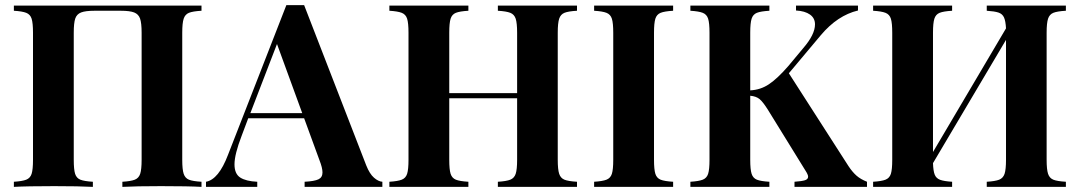

<svg xmlns="http://www.w3.org/2000/svg" viewBox="-20 -730 4216 750"><path d="M767.1 -688Q732.9 -686 718 -679.9Q703.1 -673.8 697.5 -657Q691.9 -640.1 691.9 -602.1V-106Q691.9 -67.9 697.5 -51Q703.1 -34.2 718 -28.1Q732.9 -22 767.1 -20V0Q715.8 -2.9 608.9 -2.9Q511.2 -2.9 458 0V-20Q491.2 -22 506.6 -28.1Q522 -34.2 527.6 -51Q533.2 -67.9 533.2 -106V-602.1Q533.2 -640.1 527.1 -657.5Q521 -674.8 503.9 -681.4Q486.8 -688 452.1 -688H349.1Q314 -688 296.9 -681.4Q279.8 -674.8 273.9 -657.5Q268.1 -640.1 268.1 -602.1V-106Q268.1 -67.9 273.4 -51Q278.8 -34.2 293.9 -28.1Q309.1 -22 342.8 -20V0Q289.1 -2.9 191.9 -2.9Q85 -2.9 34.2 0V-20Q66.9 -22 82.5 -28.1Q98.1 -34.2 103.5 -51Q108.9 -67.9 108.9 -106V-602.1Q108.9 -640.1 103.5 -657Q98.1 -673.8 82.5 -679.9Q66.9 -686 34.2 -688V-708H767.1Z M1473.6 -20V0H1169.9V-20Q1208 -22 1223.9 -29.5Q1239.7 -37.1 1239.7 -56.2Q1239.7 -74.2 1228 -104L1168 -268.1H949.7L923.8 -199.2Q896 -127 896 -87.9Q896 -50.8 918.5 -36.4Q940.9 -22 984.9 -20V0H784.7V-20Q834 -28.8 870.6 -125L1098.6 -710H1168L1410.6 -84Q1423.8 -50.8 1440.9 -35.9Q1458 -21 1473.6 -20ZM1160.6 -288.1 1062 -558.1 958 -288.1Z M2158.7 -602.1V-106Q2158.7 -67.9 2164.3 -51Q2169.9 -34.2 2184.8 -28.1Q2199.7 -22 2233.9 -20V0H1924.8V-20Q1958 -22 1973.4 -28.1Q1988.8 -34.2 1994.4 -51Q2000 -67.9 2000 -106V-346.2H1734.9V-106Q1734.9 -67.9 1740.2 -51Q1745.6 -34.2 1760.7 -28.1Q1775.9 -22 1809.6 -20V0H1501V-20Q1533.7 -22 1549.3 -28.1Q1564.9 -34.2 1570.3 -51Q1575.7 -67.9 1575.7 -106V-602.1Q1575.7 -640.1 1570.3 -657Q1564.9 -673.8 1549.3 -679.9Q1533.7 -686 1501 -688V-708H1809.6V-688Q1775.9 -686 1760.7 -679.9Q1745.6 -673.8 1740.2 -657Q1734.9 -640.1 1734.9 -602.1V-366.2H2000V-602.1Q2000 -640.1 1994.4 -657Q1988.8 -673.8 1973.4 -679.9Q1958 -686 1924.8 -688V-708H2233.9V-688Q2199.7 -686 2184.8 -679.9Q2169.9 -673.8 2164.3 -657Q2158.7 -640.1 2158.7 -602.1Z M2609.4 -688Q2575.7 -686 2560.5 -679.9Q2545.4 -673.8 2540 -657Q2534.7 -640.1 2534.7 -602.1V-106Q2534.7 -67.9 2540 -51Q2545.4 -34.2 2560.5 -28.1Q2575.7 -22 2609.4 -20V0H2300.8V-20Q2333.5 -22 2349.1 -28.1Q2364.7 -34.2 2370.1 -51Q2375.5 -67.9 2375.5 -106V-602.1Q2375.5 -640.1 2370.1 -657Q2364.7 -673.8 2349.1 -679.9Q2333.5 -686 2300.8 -688V-708H2609.4Z M3366.7 -20V0H3083.5V-20Q3111.8 -22 3124.3 -25.9Q3136.7 -29.8 3136.7 -40Q3136.7 -47.9 3125.5 -64.9L2980.5 -299.8Q2960.4 -332 2947 -343Q2933.6 -354 2910.6 -356V-106Q2910.6 -67.9 2916 -51Q2921.4 -34.2 2936.5 -28.1Q2951.7 -22 2985.4 -20V0H2676.8V-20Q2709.5 -22 2725.1 -28.1Q2740.7 -34.2 2746.1 -51Q2751.5 -67.9 2751.5 -106V-602.1Q2751.5 -640.1 2746.1 -657Q2740.7 -673.8 2725.1 -679.9Q2709.5 -686 2676.8 -688V-708H2985.4V-688Q2951.7 -686 2936.5 -679.9Q2921.4 -673.8 2916 -657Q2910.6 -640.1 2910.6 -602.1V-377Q2950.7 -378.9 2983.6 -400.9Q3016.6 -422.9 3058.6 -471.2L3117.7 -542Q3163.6 -595.2 3163.6 -634.8Q3163.6 -659.2 3144 -673.1Q3124.5 -687 3089.4 -689V-708H3331.5V-689Q3251.5 -669.9 3186.5 -592.8L3061.5 -443.8L3294.4 -81.1Q3309.6 -58.1 3325.7 -43.9Q3341.8 -29.8 3366.7 -20Z M4068.4 -602.1V-106Q4068.4 -67.9 4074 -51Q4079.6 -34.2 4094.5 -28.1Q4109.4 -22 4143.6 -20V0H3834.5V-20Q3867.7 -22 3883.1 -28.1Q3898.4 -34.2 3904.1 -51Q3909.7 -67.9 3909.7 -106V-574.2L3624.5 -92.8Q3625.5 -62 3631.3 -47.6Q3637.2 -33.2 3652.3 -27.6Q3667.5 -22 3699.2 -20V0H3390.6V-20Q3423.3 -22 3439 -28.1Q3454.6 -34.2 3460 -51Q3465.3 -67.9 3465.3 -106V-602.1Q3465.3 -640.1 3460 -657Q3454.6 -673.8 3439 -679.9Q3423.3 -686 3390.6 -688V-708H3699.2V-688Q3665.5 -686 3650.4 -679.9Q3635.3 -673.8 3629.9 -657Q3624.5 -640.1 3624.5 -602.1V-136.2L3909.7 -619.1Q3908.2 -647.9 3901.9 -661.9Q3895.5 -675.8 3880.4 -680.9Q3865.2 -686 3834.5 -688V-708H4143.6V-688Q4109.4 -686 4094.5 -679.9Q4079.6 -673.8 4074 -657Q4068.4 -640.1 4068.4 -602.1Z"/></svg>

Font: Neothic
Style: Regular
Weight: 400
Designer: Vasily Draigo aka Daymarius
Foundry: Vasily Draigo aka Daymarius
Version: Version 1.00 May 8, 2019, initial release